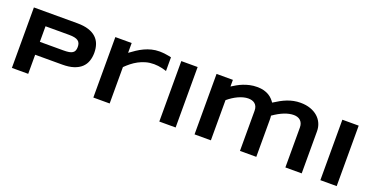

<svg xmlns="http://www.w3.org/2000/svg" viewBox="-28 -1345 3871 2002"><g transform="rotate(20 1907.0 -344.0)"><path d="M858.9 -441.9Q858.9 -391.6 844.2 -349.4Q829.6 -307.1 797.1 -276.6Q764.6 -246.1 712.9 -229Q661.1 -211.9 586.9 -211.9H286.1V0H105V-670.9H586.9Q661.1 -670.9 712.9 -654.1Q764.6 -637.2 797.1 -606.7Q829.6 -576.2 844.2 -534.2Q858.9 -492.2 858.9 -441.9ZM675.8 -439Q675.8 -462.4 669.2 -479.2Q662.6 -496.1 647.5 -506.8Q632.3 -517.6 607.9 -522.7Q583.5 -527.8 547.9 -527.8H286.1V-355H547.9Q583.5 -355 607.9 -359.1Q632.3 -363.3 647.5 -373.3Q662.6 -383.3 669.2 -399.4Q675.8 -415.5 675.8 -439Z M1626 -519Q1618.7 -521.5 1604.7 -525.6Q1590.8 -529.8 1572.3 -533.9Q1553.7 -538.1 1531.5 -541Q1509.3 -543.9 1485.8 -543.9Q1437 -543.9 1394.8 -532Q1352.5 -520 1315.9 -500.2Q1279.3 -480.5 1247.8 -455.3Q1216.3 -430.2 1189.9 -403.8V0H1008.8V-670.9H1189.9V-562Q1222.7 -586.4 1257.1 -609.1Q1291.5 -631.8 1328.9 -649.4Q1366.2 -667 1407.7 -677.5Q1449.2 -688 1495.6 -688Q1513.2 -688 1531.5 -686.3Q1549.8 -684.6 1567.1 -682.1Q1584.5 -679.7 1599.6 -676.8Q1614.7 -673.8 1626 -670.9V-519Z M1740.7 0V-670.9H1921.9V0Z M2313 -670.9V-597.2Q2336.9 -612.3 2365 -628.4Q2393.1 -644.5 2426 -657.7Q2459 -670.9 2496.8 -679.4Q2534.7 -688 2578.6 -688Q2621.6 -688 2653.8 -679Q2686 -669.9 2709.7 -655.5Q2733.4 -641.1 2750 -623.3Q2766.6 -605.5 2778.8 -587.9Q2813.5 -610.4 2847.2 -628.9Q2880.9 -647.5 2915 -660.6Q2949.2 -673.8 2984.9 -680.9Q3020.5 -688 3059.1 -688Q3120.6 -688 3169.2 -670.9Q3217.8 -653.8 3251.5 -624Q3285.2 -594.2 3303 -554Q3320.8 -513.7 3320.8 -467.8V0H3139.6V-441.9Q3139.6 -468.8 3131.3 -488.3Q3123 -507.8 3109.1 -520Q3095.2 -532.2 3076.4 -538.1Q3057.6 -543.9 3036.6 -543.9Q2939 -543.9 2814 -456.1Q2815.4 -447.8 2816.2 -436.5Q2816.9 -425.3 2816.9 -414.1V0H2635.7V-445.8Q2635.7 -472.7 2627.4 -491.5Q2619.1 -510.3 2604.7 -522Q2590.3 -533.7 2571.5 -538.8Q2552.7 -543.9 2531.7 -543.9Q2506.3 -543.9 2478.3 -536.6Q2450.2 -529.3 2421.6 -516.1Q2393.1 -502.9 2365.5 -484.9Q2337.9 -466.8 2313 -445.8V0H2131.8V-670.9Z M3527.8 0V-670.9H3709V0Z"/></g></svg>

Font: Syncopate
Style: Bold
Weight: 700
Designer: Astigmatic (AOETI)
Foundry: Astigmatic (AOETI)
Version: Version 1.001 2011